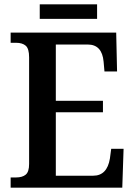

<svg xmlns="http://www.w3.org/2000/svg" viewBox="-20 -864 622 884"><path d="M29 -47H54Q83 -47 98.5 -60Q114 -73 114 -109V-600Q114 -640 98.5 -653.5Q83 -667 54 -667H29V-714H515L519 -535H461L457 -580Q450 -659 384 -659H237V-400H454V-347H237V-55H409Q473 -55 486 -134L492 -179H549L543 0H29ZM163 -844H427V-777H163Z"/></svg>

Font: Noto Serif NarrowSemiBold
Style: Regular
Weight: 600
Width: 4
Designer: Monotype Design Team
Foundry: Monotype Imaging Inc.
Version: Version 1.001